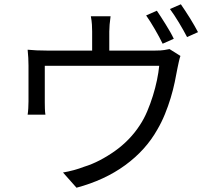

<svg xmlns="http://www.w3.org/2000/svg" viewBox="-20 -830 996 896"><path d="M109 -598Q130 -596 151 -595Q172 -594 198 -594H410V-683Q410 -698 409 -715Q408 -732 404 -754H496Q490 -711 490 -683V-594H705Q732 -594 746.5 -596.5Q761 -599 771 -601L822 -569Q818 -558 814.5 -541.5Q811 -525 808 -511Q803 -483 795.5 -447Q788 -411 776.5 -373Q765 -335 749.5 -297Q734 -259 714 -225Q660 -129 564 -59Q468 11 337 46L274 -25Q298 -29 324 -36Q350 -43 373 -52Q409 -63 445.5 -82Q482 -101 516.5 -125.5Q551 -150 580.5 -180.5Q610 -211 632 -245Q652 -275 667 -310.5Q682 -346 693.5 -383Q705 -420 712.5 -456Q720 -492 723 -523H189V-352Q189 -339 189.5 -322.5Q190 -306 192 -295H109Q111 -308 112 -325Q113 -342 113 -357V-524Q113 -539 112 -560Q111 -581 109 -598ZM739 -626Q725 -655 703 -693Q681 -731 662 -758L712 -780Q721 -767 731.5 -750.5Q742 -734 753 -716.5Q764 -699 774 -681.5Q784 -664 791 -649ZM824 -810Q833 -797 844.5 -779.5Q856 -762 867 -744.5Q878 -727 887.5 -710Q897 -693 904 -680L853 -657Q837 -688 815 -724.5Q793 -761 773 -788Z"/></svg>

Font: Kinto Sans
Style: Regular
Weight: 400
Designer: Authors: Ryoko NISHIZUKA  (kana & ideographs); Paul D. Hunt (Latin, Greek & Cyrillic); Wenlong ZHANG  (bopomofo); Sandol
Foundry: Adobe Systems Incorporated, ookami Inc.
Version: Version 0.001